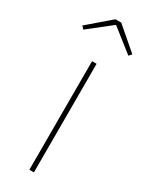

<svg xmlns="http://www.w3.org/2000/svg" viewBox="-233 -765 627 804"><g transform="rotate(30 81.0 -363.0)"><path d="M70 0V-525H92V0ZM67 -726H95L202 -634L190 -621L81 -707L-28 -621L-40 -634Z"/></g></svg>

Font: Mach Thin
Style: Regular
Weight: 250
Version: Version 1.002